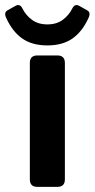

<svg xmlns="http://www.w3.org/2000/svg" viewBox="-50 -729 369 749"><path d="M-25.9 -659.2Q-35.6 -680.2 -21 -688.5L10.3 -706.1Q27.8 -715.8 37.6 -695.8Q50.3 -669.9 74.5 -651.9Q98.6 -633.8 134.8 -633.8Q170.9 -633.8 195.1 -651.9Q219.2 -669.9 231.9 -695.8Q241.7 -715.8 259.3 -706.1L290.5 -688.5Q305.2 -680.2 295.4 -659.2Q271 -605.5 232.4 -578.6Q193.8 -551.8 134.8 -551.8Q75.7 -551.8 37.1 -578.6Q-1.5 -605.5 -25.9 -659.2ZM95.7 0Q66.4 0 66.4 -29.3V-483.4Q66.4 -512.7 95.7 -512.7H173.8Q203.1 -512.7 203.1 -483.4V-29.3Q203.1 0 173.8 0Z"/></svg>

Font: Istok Web
Style: Bold
Weight: 700
Designer: Andrey V. Panov
Foundry: Andrey V. Panov
Version: Version 1.0.2g